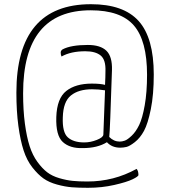

<svg xmlns="http://www.w3.org/2000/svg" viewBox="-20 -706 808 914"><path d="M396 158Q522 158 630 98Q639 107 639 127Q639 134 611 147.5Q583 161 524 174.5Q465 188 399 188Q354 188 322 185.5Q290 183 251.5 172.5Q213 162 187 143.5Q161 125 134.5 91.5Q108 58 92.5 10.5Q77 -37 67.5 -106.5Q58 -176 58 -265Q58 -686 413 -686Q568 -686 640 -606Q712 -526 712 -351Q712 -256 698 -186.5Q684 -117 665.5 -83Q647 -49 622 -29.5Q597 -10 582 -6.5Q567 -3 552 -3Q513 -3 489 -29Q444 -1 374 -1Q313 1 279 -30Q245 -61 248 -149Q251 -238 295.5 -273Q340 -308 417 -308Q458 -308 480 -302Q482 -340 482 -367Q484 -421 459.5 -441.5Q435 -462 386 -462Q317 -462 273 -437Q269 -444 269 -456Q269 -465 278 -471Q318 -492 398 -492Q458 -492 486.5 -464.5Q515 -437 513 -372L505 -145Q502 -68 500 -54Q522 -32 550 -32Q561 -32 574 -36.5Q587 -41 607 -60Q627 -79 642.5 -111Q658 -143 669 -205Q680 -267 680 -350Q680 -512 617.5 -584.5Q555 -657 412 -657Q90 -657 90 -262Q90 -181 98.5 -117.5Q107 -54 121 -10.5Q135 33 158 64.5Q181 96 204.5 114Q228 132 262 142Q296 152 325.5 155Q355 158 396 158ZM472 -65 480 -276Q450 -281 418 -281Q354 -281 317.5 -251.5Q281 -222 279 -148Q276 -76 303 -52Q330 -28 381 -28Q411 -28 441 -40Q471 -52 472 -65Z"/></svg>

Font: Yanone Kaffeesatz Thin
Style: Regular
Weight: 250
Designer: Yanone (Cyrillic: Daniel Pouzeot)
Foundry: Yanone
Version: Version 1.003;PS 001.003;hotconv 1.0.88;makeotf.lib2.5.64775